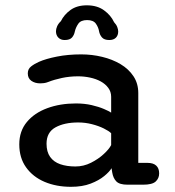

<svg xmlns="http://www.w3.org/2000/svg" viewBox="-20 -692 659 722"><path d="M459.5 2.5Q429.5 2.5 417.5 -9.8Q405.5 -22 402 -43.5L399.5 -59.5Q392 -46.5 372 -30Q352 -13.5 320.8 -1.5Q289.5 10.5 247 10.5Q191.5 10.5 147.5 -8.2Q103.5 -27 78 -62.8Q52.5 -98.5 52.5 -149Q52.5 -199 81 -233.2Q109.5 -267.5 157.8 -285.2Q206 -303 265.5 -303Q297.5 -303 324.5 -296.8Q351.5 -290.5 370.8 -282.2Q390 -274 398 -268.5V-328Q398 -347 387.2 -361.5Q376.5 -376 358.8 -385.8Q341 -395.5 318.8 -400.2Q296.5 -405 273.5 -405Q242 -405 212.8 -398.8Q183.5 -392.5 162 -384Q153.5 -380.5 145.5 -379.5Q137.5 -378.5 131.5 -378.5Q111.5 -378.5 98 -388Q84.5 -397.5 84.5 -416Q84.5 -432.5 97 -442.2Q109.5 -452 126.5 -459.5Q152.5 -471 194 -479.2Q235.5 -487.5 285.5 -487.5Q326 -487.5 364.2 -478.2Q402.5 -469 433.2 -450.8Q464 -432.5 482 -405.2Q500 -378 500 -342V-79.5H535Q556.5 -79.5 567.5 -69.2Q578.5 -59 578.5 -40Q578.5 -21.5 565.5 -9.5Q552.5 2.5 518.5 2.5ZM398 -191Q389.5 -199.5 370.2 -209Q351 -218.5 325.8 -225Q300.5 -231.5 274 -231.5Q222 -231.5 188.5 -213Q155 -194.5 155 -151.5Q155 -121 168.5 -102Q182 -83 206.5 -74.5Q231 -66 263.5 -66Q294.5 -66 322.2 -80Q350 -94 370.2 -112.8Q390.5 -131.5 398 -146.5ZM391 -541.5Q372 -541.5 363.5 -551.2Q355 -561 352.5 -574.5Q350 -589.5 340.5 -603Q331 -616.5 307.5 -616.5Q284 -616.5 274.5 -602.8Q265 -589 261.5 -574Q259 -560.5 250.8 -551Q242.5 -541.5 223 -541.5Q208.5 -541.5 199.5 -550.5Q190.5 -559.5 190.5 -574.5Q190.5 -583 194.8 -593Q199 -603 209 -612.5Q221 -637 245.2 -654.5Q269.5 -672 306.5 -672Q345.5 -672 371.2 -653.2Q397 -634.5 409 -608.5Q417.5 -599.5 421 -590.2Q424.5 -581 424.5 -573.5Q424.5 -559 415.8 -550.2Q407 -541.5 391 -541.5Z"/></svg>

Font: Sono ExtraLight Monospace Medium
Style: Regular
Weight: 500
Version: Version 2.112